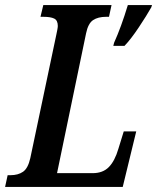

<svg xmlns="http://www.w3.org/2000/svg" viewBox="-38 -734 617 754"><path d="M-8 -46H3Q33 -46 52.5 -59.5Q72 -73 81 -113L183 -597Q185 -606 187 -616.5Q189 -627 189 -632Q189 -654 175 -661Q161 -668 132 -668H121L132 -714H400L390 -668H379Q347 -668 327.5 -655Q308 -642 300 -603L186 -54H326Q366 -54 389.5 -78Q413 -102 427 -150L448 -218H497L444 0H-18ZM410 -566Q438 -628 464 -714H559L556 -705Q538 -673 507 -626.5Q476 -580 451 -554H407Z"/></svg>

Font: Noto Serif CondSemiBold
Style: Italic
Weight: 600
Width: 3
Italic angle: -12°
Designer: Monotype Design Team
Foundry: Monotype Imaging Inc.
Version: Version 1.001